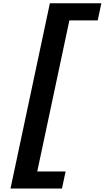

<svg xmlns="http://www.w3.org/2000/svg" viewBox="-20 -872 667 1145"><path d="M277.4 -852.5 42.6 252.5H349.6L371.2 150.5H202.2L393.8 -750.5H562.8L584.4 -852.5Z"/></svg>

Font: Hussar Nova
Style: RgIta
Weight: 700
Foundry: Cannot Into Space Fonts
Version: Version 0.99